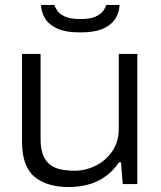

<svg xmlns="http://www.w3.org/2000/svg" viewBox="-20 -744 650 776"><path d="M259 12Q169 12 119 -30Q69 -72 69 -172V-526H144V-183Q144 -142 154.5 -116.5Q165 -91 183.5 -77.5Q202 -64 227 -59Q252 -54 281 -54Q326 -54 367 -74.5Q408 -95 434 -133Q460 -171 460 -223V-526H535V0H476L469 -88H461Q435 -50 402 -28Q369 -6 332.5 3Q296 12 259 12ZM304 -613Q243 -613 208.5 -630Q174 -647 160 -673Q146 -699 146 -724H200Q203 -713 212.5 -699.5Q222 -686 244 -676.5Q266 -667 304 -667Q345 -667 366.5 -677Q388 -687 397.5 -700.5Q407 -714 409 -724H463Q463 -699 449 -673Q435 -647 400.5 -630Q366 -613 304 -613Z"/></svg>

Font: Archivo SemiExpanded Light
Style: Regular
Weight: 300
Width: 6
Designer: Hector Gatti
Foundry: Omnibus-Type
Version: Version 2.001